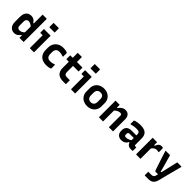

<svg xmlns="http://www.w3.org/2000/svg" viewBox="372 -2490 4387 4387"><g transform="rotate(45 2565.0 -297.0)"><path d="M224.3 -549.7Q258.7 -549.7 285.7 -539.2Q312.6 -528.7 333.8 -509.9Q354.9 -491.1 369.9 -464.3H403.8V-344.9Q374.4 -382.4 339 -400.7Q303.6 -419 268.6 -419Q245.2 -419 228.2 -409Q211.2 -398.9 202.3 -379.4Q193.3 -359.9 193.3 -331.5V-206.7Q193.3 -183 198.8 -166.3Q204.2 -149.5 213.8 -139.7Q223.3 -130.3 237.2 -125.5Q251.2 -120.7 268.6 -120.7Q291.6 -120.7 314.7 -128.2Q337.8 -135.7 360.6 -152.6Q383.5 -169.5 403.8 -197.3V-78H369.9Q354.2 -50.6 331.7 -30.9Q309.2 -11.1 282 -0.6Q254.9 10 223.7 10Q186.4 10 155.5 -3.1Q124.5 -16.1 103 -41.2Q81.5 -66.3 69.7 -102.3Q57.9 -138.3 57.9 -184.3V-353.9Q57.9 -400.2 69.7 -436.5Q81.5 -472.8 103.1 -498.1Q124.7 -523.4 155.7 -536.5Q186.7 -549.7 224.3 -549.7ZM513.2 -750Q517.2 -750 519.2 -748.5Q521.2 -747 522.7 -745Q524.2 -743 524.2 -739Q524.2 -665 524.2 -589.5Q524.2 -514.1 524.2 -438.7Q524.2 -363.4 524.2 -289.2Q524.2 -215 524.2 -141.8Q524.2 -105.4 524.2 -70.1Q524.2 -34.8 524.2 0Q508.9 0 493.2 0Q477.6 0 462 0Q446.4 0 430.7 0Q415 0 399.8 0Q396.8 0 394.3 -1.5Q391.8 -3 390.3 -5Q388.8 -7 388.8 -11Q388.8 -91 388.8 -171Q388.8 -251 388.8 -330.5Q388.8 -410 388.8 -490Q388.8 -570 388.8 -650Q388.8 -674.9 388.8 -699.9Q388.8 -724.9 388.8 -750Q404 -750 419.7 -750Q435.4 -750 451 -750Q466.6 -750 482.2 -750Q497.9 -750 513.2 -750Z M723 -11Q723 -38.4 723 -78.9Q723 -119.4 723 -166.4Q723 -213.4 723 -260.4Q723 -307.4 723 -348.4Q723 -389.3 723 -416.7H715.8Q710 -416.7 702.4 -416.7Q694.8 -416.7 686.3 -416.7Q677.8 -416.7 669.3 -416.7Q660.9 -416.7 653.3 -416.7Q648.5 -416.7 645.4 -419.7Q642.3 -422.8 642.3 -427.7Q642.3 -454.6 642.3 -482.8Q642.3 -511 642.3 -538Q659.2 -538 680.7 -538Q702.3 -538 726.4 -538Q750.5 -538 773.2 -538Q796 -538 815.4 -538Q834.8 -538 847.4 -538Q851.3 -538 853.3 -536.5Q855.4 -535 856.9 -532.9Q858.4 -530.8 858.4 -527Q858.4 -479.8 858.4 -424.6Q858.4 -369.4 858.4 -312.1Q858.4 -254.8 858.4 -200Q858.4 -145.3 858.4 -97.2Q858.4 -81.5 858.4 -65.3Q858.4 -49.1 858.4 -32.9Q858.4 -16.7 858.4 0Q825.4 0 796.7 0Q767.9 0 734 0Q729.2 0 726.1 -3.1Q723 -6.1 723 -11ZM698.9 -793.6Q718.2 -793.6 738.6 -793.6Q759.1 -793.6 780.4 -793.6Q801.7 -793.6 822.2 -793.6Q842.6 -793.6 861.9 -793.6Q866.9 -793.6 869.9 -790.6Q872.9 -787.6 872.9 -782.6V-653.8Q853.6 -653.8 833.2 -653.8Q812.7 -653.8 791.4 -653.8Q770.1 -653.8 749.6 -653.8Q729.2 -653.8 709.9 -653.8Q704.9 -653.8 701.9 -656.8Q698.9 -659.8 698.9 -664.8Z M1261.7 -549.7Q1299 -549.7 1327.1 -545.1Q1355.2 -540.6 1372.8 -534.5Q1390.4 -528.3 1395.7 -522.2Q1398 -520.7 1398.5 -518.3Q1399 -515.9 1399 -513.4Q1399 -485 1399 -456Q1399 -427 1399 -398.5H1380.1Q1353.5 -409.9 1324.1 -415.7Q1294.7 -421.5 1260.8 -421.5Q1227.6 -421.5 1201.9 -409.1Q1176.2 -396.6 1161.9 -369.7Q1147.6 -342.8 1147.6 -299.9V-237.4Q1147.6 -205.1 1155.9 -181.4Q1164.3 -157.6 1181 -142.6Q1195.4 -129.2 1215.1 -122.8Q1234.9 -116.4 1260.8 -116.4Q1283.9 -116.4 1304.1 -118.8Q1324.3 -121.3 1343.2 -126.3Q1362 -131.3 1380.1 -138.7H1399Q1399 -110.1 1399 -81.1Q1399 -52.1 1399 -23.5Q1399 -21.5 1398.5 -19.5Q1398 -17.5 1396 -15.5Q1390.5 -10 1373 -3.5Q1355.5 3 1327.5 7.3Q1299.4 11.7 1261.5 11.7Q1202.4 11.7 1155.4 -4.4Q1108.4 -20.4 1075.2 -51.8Q1042 -83.1 1025 -128.2Q1007.9 -173.3 1007.9 -230.5V-302.3Q1007.9 -376 1040.1 -431.6Q1072.2 -487.1 1129.1 -518.4Q1186 -549.7 1261.7 -549.7Z M1491.5 -538H1877.3Q1882.5 -538 1885.5 -535Q1888.5 -532 1888.5 -527Q1888.5 -506.4 1888.5 -488.1Q1888.5 -469.7 1888.5 -450.9Q1888.5 -432.2 1888.5 -411.5H1502.9Q1500.8 -411.5 1498.7 -412.5Q1496.6 -413.5 1495 -415Q1493.5 -416.5 1492.5 -418.5Q1491.5 -420.5 1491.5 -422.5Q1491.5 -443.2 1491.5 -461.9Q1491.5 -480.7 1491.5 -499.1Q1491.5 -517.4 1491.5 -538ZM1888.5 -129Q1888.5 -99.5 1888.5 -70Q1888.5 -40.5 1888.5 -11Q1888.5 -6.7 1885.6 -3.4Q1882.7 0 1877.5 0Q1867.7 0 1857.3 0Q1846.8 0 1836.4 0Q1826 0 1815.8 0Q1805.7 0 1794.9 0Q1743 0 1701.9 -12.6Q1660.7 -25.3 1631.8 -51.3Q1602.9 -77.2 1588 -118.3Q1573 -159.3 1573 -215.5Q1573 -263.6 1573 -311.7Q1573 -359.8 1573 -408Q1573 -456.1 1573 -503.9Q1573 -551.8 1573 -600.1Q1573 -625.7 1573 -650.2Q1573 -674.7 1573 -700Q1604.4 -700 1635.7 -700Q1666.9 -700 1697.4 -700Q1700.4 -700 1702.9 -698.5Q1705.4 -697 1706.9 -694.5Q1708.4 -692 1708.4 -689Q1708.4 -631 1708.4 -573.4Q1708.4 -515.8 1708.4 -457.8Q1708.4 -399.8 1708.4 -342.2Q1708.4 -284.6 1708.4 -226.6Q1708.4 -196.5 1714.2 -177.8Q1720 -159 1732.3 -147.3Q1743.2 -137 1759.6 -133Q1776 -129 1799.7 -129Q1813.1 -129 1825.8 -129Q1838.4 -129 1851.3 -129Q1864.1 -129 1877 -129Z M2053 -11Q2053 -38.4 2053 -78.9Q2053 -119.4 2053 -166.4Q2053 -213.4 2053 -260.4Q2053 -307.4 2053 -348.4Q2053 -389.3 2053 -416.7H2045.8Q2040 -416.7 2032.4 -416.7Q2024.8 -416.7 2016.3 -416.7Q2007.8 -416.7 1999.3 -416.7Q1990.9 -416.7 1983.3 -416.7Q1978.5 -416.7 1975.4 -419.7Q1972.3 -422.8 1972.3 -427.7Q1972.3 -454.6 1972.3 -482.8Q1972.3 -511 1972.3 -538Q1989.2 -538 2010.7 -538Q2032.3 -538 2056.4 -538Q2080.5 -538 2103.2 -538Q2126 -538 2145.4 -538Q2164.8 -538 2177.4 -538Q2181.3 -538 2183.3 -536.5Q2185.4 -535 2186.9 -532.9Q2188.4 -530.8 2188.4 -527Q2188.4 -479.8 2188.4 -424.6Q2188.4 -369.4 2188.4 -312.1Q2188.4 -254.8 2188.4 -200Q2188.4 -145.3 2188.4 -97.2Q2188.4 -81.5 2188.4 -65.3Q2188.4 -49.1 2188.4 -32.9Q2188.4 -16.7 2188.4 0Q2155.4 0 2126.7 0Q2097.9 0 2064 0Q2059.2 0 2056.1 -3.1Q2053 -6.1 2053 -11ZM2028.9 -793.6Q2048.2 -793.6 2068.6 -793.6Q2089.1 -793.6 2110.4 -793.6Q2131.7 -793.6 2152.2 -793.6Q2172.6 -793.6 2191.9 -793.6Q2196.9 -793.6 2199.9 -790.6Q2202.9 -787.6 2202.9 -782.6V-653.8Q2183.6 -653.8 2163.2 -653.8Q2142.7 -653.8 2121.4 -653.8Q2100.1 -653.8 2079.6 -653.8Q2059.2 -653.8 2039.9 -653.8Q2034.9 -653.8 2031.9 -656.8Q2028.9 -659.8 2028.9 -664.8Z M2580 -549.7Q2634.1 -549.7 2678.3 -532.9Q2722.5 -516.1 2754.9 -485.5Q2787.2 -455 2804.8 -413.1Q2822.3 -371.3 2822.3 -320.3V-219Q2822.3 -150.7 2791.6 -98.7Q2760.9 -46.7 2706.4 -17.5Q2651.8 11.7 2580 11.7Q2525.9 11.7 2481.3 -5.1Q2436.6 -21.9 2404.7 -52.4Q2372.8 -83 2355.2 -124.8Q2337.7 -166.7 2337.7 -217.6V-319Q2337.7 -387.4 2368.4 -439.3Q2399.1 -491.2 2454.1 -520.5Q2509 -549.7 2580 -549.7ZM2581.3 -427.4Q2546.5 -427.4 2522.5 -413.7Q2498.5 -400 2485.8 -374.4Q2473.1 -348.8 2473.1 -313V-224.6Q2473.1 -197 2480.9 -175.3Q2488.7 -153.7 2503 -138.5Q2516.2 -125.2 2535.6 -117.9Q2555.1 -110.6 2578.7 -110.6Q2613.5 -110.6 2637.5 -124.4Q2661.6 -138.2 2674.3 -163.9Q2686.9 -189.6 2686.9 -224.9V-313.3Q2686.9 -343.8 2680.1 -365.5Q2673.2 -387.1 2658.9 -401.5Q2645.7 -414.6 2626.2 -421Q2606.8 -427.4 2581.3 -427.4Z M3413.4 0Q3380.4 0 3351.7 0Q3322.9 0 3289 0Q3286 0 3283.5 -1.4Q3281 -2.9 3279.5 -4.8Q3278 -6.8 3278 -10.6Q3278 -70.4 3278 -129.7Q3278 -188.9 3278 -248.1Q3278 -307.3 3278 -365.9Q3278 -393.5 3266 -406.2Q3253.9 -419 3227.7 -419Q3210.5 -419 3190.4 -413.7Q3170.3 -408.4 3149.7 -397.5Q3129.2 -386.6 3110.1 -370.8Q3091 -355 3074.8 -333.1V-451.2H3110.1Q3130.1 -480.5 3154.7 -502.6Q3179.3 -524.7 3208.8 -537.2Q3238.3 -549.7 3271.9 -549.7Q3304.3 -549.7 3330.7 -539.1Q3357.2 -528.5 3375.4 -508.1Q3393.7 -487.7 3403.6 -458.7Q3413.4 -429.8 3413.4 -393.9Q3413.4 -345.9 3413.4 -297Q3413.4 -248.1 3413.4 -198.9Q3413.4 -149.7 3413.4 -100Q3413.4 -74.8 3413.4 -49.9Q3413.4 -25.1 3413.4 0ZM3091.2 0Q3069 0 3049.3 0Q3029.5 0 3009.2 0Q2988.8 0 2966.8 0Q2963.8 0 2961.8 -0.5Q2959.8 -1 2958.3 -2.6Q2956.8 -4.1 2956.3 -6.2Q2955.8 -8.3 2955.8 -11.4Q2955.8 -65 2955.8 -118.7Q2955.8 -172.4 2955.8 -225.5Q2955.8 -278.7 2955.8 -332.3Q2955.8 -386 2955.8 -439.7Q2955.8 -468 2955.8 -493.1Q2955.8 -518.3 2955.8 -538Q2980.8 -538 3001.4 -538Q3022 -538 3041.3 -538Q3060.6 -538 3080.2 -538Q3084.2 -538 3086.2 -536.4Q3088.2 -534.9 3089.7 -532.8Q3091.2 -530.8 3091.2 -526.7Q3091.2 -439.8 3091.2 -351.8Q3091.2 -263.9 3091.2 -175.9Q3091.2 -88 3091.2 0Z M3989.8 -340.5Q3989.8 -316.3 3989.8 -292.5Q3989.8 -268.6 3989.8 -244.2Q3989.8 -219.8 3989.8 -195.5Q3989.8 -171.2 3989.8 -147.8Q3989.8 -139.9 3991.5 -134Q3993.2 -128 3996.8 -124.5Q4000.2 -121 4005.4 -119.4Q4010.5 -117.7 4018.3 -117.7Q4021.1 -117.7 4023.6 -117.7Q4026.1 -117.7 4029 -117.7H4047.8Q4047.8 -90.8 4047.8 -64.4Q4047.8 -37.9 4047.8 -11Q4047.8 -5.9 4044.8 -2.9Q4041.8 0 4036.8 0Q4031.8 0 4012.3 0Q3992.8 0 3977.8 0Q3950.2 0 3928 -8.8Q3905.8 -17.7 3888.9 -34.3Q3871.9 -50.9 3863.2 -74.1Q3854.4 -97.3 3854.4 -126Q3854.4 -157.2 3854.4 -189.1Q3854.4 -221 3854.4 -252.2Q3854.4 -269 3854.4 -284.7Q3854.4 -300.3 3854.4 -316.3Q3854.4 -332.3 3854.4 -348.3Q3854.4 -377.1 3844 -393.6Q3833.6 -410.1 3811.3 -416.9Q3788.9 -423.7 3750.9 -423.7Q3722.7 -423.7 3696.1 -421Q3669.5 -418.4 3644.4 -413.1Q3619.4 -407.8 3593.2 -399.4H3574.4Q3574.4 -425.6 3574.4 -452.9Q3574.4 -480.3 3574.4 -505.7Q3574.4 -509.5 3575.4 -511.9Q3576.4 -514.4 3577.4 -515.4Q3583.2 -521.2 3610.7 -528.9Q3638.1 -536.5 3675.9 -542.2Q3713.8 -548 3750.9 -548Q3813.8 -548 3858.8 -536.3Q3903.8 -524.7 3932.8 -499.8Q3961.8 -475 3975.8 -435.6Q3989.8 -396.2 3989.8 -340.5ZM3670.5 -151.6Q3670.5 -131.3 3681.8 -120.5Q3693.1 -109.7 3716.9 -109.7Q3744.2 -109.7 3770.2 -116.1Q3796.1 -122.5 3821.5 -136.1Q3846.8 -149.7 3872.5 -172V-86.4H3843.4Q3829.5 -55.6 3806.5 -34.1Q3783.5 -12.7 3752 -1.4Q3720.6 10 3683.6 10Q3638 10 3604.7 -8.2Q3571.4 -26.4 3553.3 -58.8Q3535.1 -91.1 3535.1 -133.6V-169.2Q3535.1 -201.5 3546 -228Q3557 -254.4 3577.5 -273.2Q3598 -292.1 3627 -302.5Q3656 -312.8 3692.1 -312.8Q3727 -312.8 3760.3 -312.8Q3793.5 -312.8 3824 -312.8Q3854.6 -312.8 3882.3 -312.8Q3891.2 -312.8 3895.5 -297Q3899.9 -281.2 3900.9 -261.7Q3901.9 -242.2 3901.9 -229.1Q3870.1 -229.1 3840 -229.1Q3809.9 -229.1 3779.4 -229.1Q3748.9 -229.1 3716.9 -229.1Q3705.1 -229.1 3696.6 -226Q3688 -222.9 3681.7 -216.6Q3676.5 -211.4 3673.5 -203.8Q3670.5 -196.2 3670.5 -187Z M4280.6 -442.4H4321.2Q4332.9 -478.8 4349.1 -502.2Q4365.3 -525.5 4388.5 -536.7Q4411.6 -548 4442.3 -548Q4457.9 -548 4468.4 -545.1Q4478.9 -542.2 4483.1 -539.1Q4486.5 -536.2 4487.7 -533.5Q4488.8 -530.8 4488.8 -526.4Q4488.8 -510.4 4488.8 -494.8Q4488.8 -479.2 4488.8 -464.1Q4488.8 -449 4488.8 -433.4Q4488.8 -417.8 4488.8 -401.9H4470Q4459.9 -404.9 4448.1 -406.9Q4436.4 -408.9 4421 -408.9Q4390.4 -408.9 4366.8 -396.9Q4343.2 -385 4322.9 -363.6Q4302.7 -342.2 4280.6 -313ZM4299.8 0Q4277.5 0 4255.2 0Q4233 0 4211.1 0Q4189.2 0 4166.8 0Q4163.8 0 4161.8 -0.5Q4159.8 -1 4158.3 -2.5Q4156.8 -4 4156.3 -6Q4155.8 -8 4155.8 -11Q4155.8 -48.4 4155.8 -89.7Q4155.8 -130.9 4155.8 -174.9Q4155.8 -219 4155.8 -263.6Q4155.8 -308.2 4155.8 -352.6Q4155.8 -397 4155.8 -439.7Q4155.8 -468 4155.8 -493.1Q4155.8 -518.3 4155.8 -538Q4180.8 -538 4203.5 -538Q4226.2 -538 4247.7 -538Q4269.1 -538 4288.8 -538Q4292.8 -538 4294.8 -536.5Q4296.8 -535 4298.3 -533Q4299.8 -531 4299.8 -527Q4299.8 -480.8 4299.8 -430Q4299.8 -379.2 4299.8 -325.9Q4299.8 -272.6 4299.8 -217.5Q4299.8 -162.4 4299.8 -107.5Q4299.8 -52.7 4299.8 0Z M5076.8 -538Q5081.8 -538 5086.4 -534Q5091 -530 5088.8 -522Q5070.1 -449.5 5052.4 -383.3Q5034.8 -317.1 5017.4 -250.5Q5000 -183.8 4981.8 -112.8Q4963.5 -41.8 4943.4 40.1Q4930.2 95.3 4905.8 130.7Q4881.3 166.2 4844.2 183.1Q4807.1 200 4753.2 200Q4739.9 200 4722.3 200Q4704.8 200 4688.2 200Q4671.7 200 4659.8 200Q4648 200 4645 200Q4640 200 4637 197.1Q4634 194.3 4634 189V82H4652.8Q4674.4 82 4695 82Q4715.7 82 4737.2 82Q4771.2 82 4791.9 65.7Q4812.7 49.4 4821.2 12.9Q4827.5 -11.8 4838.1 -56.4Q4848.7 -101 4862.4 -158.8Q4876.1 -216.6 4891 -281.3Q4905.9 -345.9 4921.3 -411.9Q4936.7 -477.9 4951.2 -538Q4965.4 -538 4980.6 -538Q4995.7 -538 5011.3 -538Q5026.9 -538 5043.4 -538Q5059.9 -538 5076.8 -538ZM4703.1 -538Q4712.8 -538 4716.7 -535.1Q4720.7 -532.2 4722.8 -524.4Q4742 -454.2 4755.8 -403.8Q4769.6 -353.4 4780.6 -315.5Q4791.6 -277.7 4799.9 -246.9Q4808.3 -216.1 4816.6 -185.4Q4824.9 -154.7 4833.3 -118H4892.8L4870.2 -34.2H4762.1Q4753 -34.2 4746.6 -36.2Q4740.3 -38.3 4736 -44.7Q4731.8 -51.1 4726.8 -63.2Q4721.9 -76.9 4710 -112.5Q4698.2 -148.2 4681.3 -199Q4664.4 -249.7 4645.1 -308.2Q4625.8 -366.7 4606.9 -426Q4588 -485.4 4572 -538Q4587.3 -538 4603.4 -538Q4619.6 -538 4635.8 -538Q4652 -538 4669 -538Q4686 -538 4703.1 -538Z"/></g></svg>

Font: Recursive Sans Linear Light
Style: Regular
Weight: 300
Version: Version 1.085